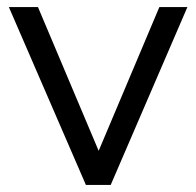

<svg xmlns="http://www.w3.org/2000/svg" viewBox="-20 -521 553 541"><path d="M222 0 5 -501H87L258 -96L429 -501H508L292 0Z"/></svg>

Font: Red Hat Display Variable
Style: Regular
Weight: 400
Designer: Pentagram, MCKL
Foundry: Pentagram, MCKL
Version: Version 1.021